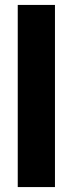

<svg xmlns="http://www.w3.org/2000/svg" viewBox="-20 -759 296 779"><path d="M52 -739H203V0H52Z"/></svg>

Font: Prompt SemiBold
Style: Regular
Weight: 600
Designer: Katatrad Team
Foundry: CadsonDemak
Version: Version 1.001